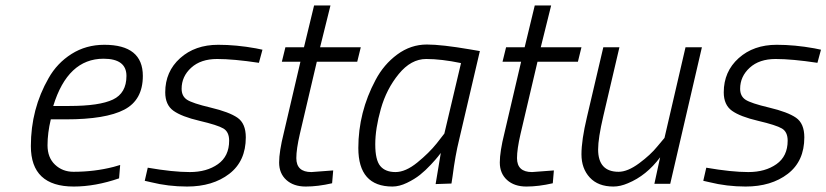

<svg xmlns="http://www.w3.org/2000/svg" viewBox="-20 -673 3026 703"><path d="M249 -44Q326 -44 396 -62L420 -69L416 -20Q329 10 250 10Q93 10 93 -138Q93 -274 158 -387Q189 -442 242 -475.5Q295 -509 362 -509Q503 -509 503 -395Q503 -307 435 -271.5Q367 -236 222 -236H166Q154 -186 154 -141Q154 -96 181.5 -70Q209 -44 249 -44ZM234 -285Q344 -285 393.5 -308.5Q443 -332 443 -395Q443 -458 359 -458Q228 -458 175 -285Z M928 -443Q835 -457 775 -457Q715 -457 680 -425Q645 -393 645 -348Q645 -321 664.5 -308Q684 -295 751.5 -279Q819 -263 849.5 -242Q880 -221 880 -170Q880 -83 819.5 -36.5Q759 10 665 10Q596 10 532 -6L510 -11L521 -59Q613 -43 675 -43Q737 -43 778 -72Q819 -101 819 -158Q819 -190 798 -202.5Q777 -215 711 -230.5Q645 -246 615 -267.5Q585 -289 585 -335Q585 -411 639.5 -460Q694 -509 779 -509Q845 -509 917 -496L941 -491Z M1065 -94Q1065 -43 1120 -43L1200 -49L1196 -2Q1144 10 1099.5 10Q1055 10 1028.5 -14Q1002 -38 1002 -78Q1002 -118 1019 -186L1080 -447H1012L1025 -500H1093L1130 -653H1190L1152 -500H1301L1288 -447H1140L1078 -183Q1065 -127 1065 -94Z M1417 10Q1292 10 1292 -131Q1292 -262 1355 -380Q1385 -437 1434.5 -473.5Q1484 -510 1543 -510Q1597 -510 1702 -492L1737 -486L1661 -161Q1647 -105 1637 -27L1633 -1L1575 1Q1590 -92 1594 -113Q1590 -108 1583.5 -99.5Q1577 -91 1557.5 -70Q1538 -49 1518 -33Q1498 -17 1470 -3.5Q1442 10 1417 10ZM1668 -442Q1596 -457 1540.5 -457Q1485 -457 1440 -402Q1395 -347 1374.5 -274.5Q1354 -202 1354 -144.5Q1354 -87 1372.5 -65Q1391 -43 1428 -43Q1465 -43 1508 -78Q1551 -113 1579 -148L1607 -184Z M1873 -94Q1873 -43 1928 -43L2008 -49L2004 -2Q1952 10 1907.5 10Q1863 10 1836.5 -14Q1810 -38 1810 -78Q1810 -118 1827 -186L1888 -447H1820L1833 -500H1901L1938 -653H1998L1960 -500H2109L2096 -447H1948L1886 -183Q1873 -127 1873 -94Z M2226 10Q2170 10 2139.5 -23Q2109 -56 2109 -108Q2109 -160 2129 -244L2189 -500H2248L2189 -248Q2170 -167 2170 -126Q2170 -44 2245 -44Q2278 -44 2320 -75Q2362 -106 2387 -137L2413 -168L2490 -500H2550L2434 0H2376L2397 -97Q2347 -30 2279 -2Q2251 10 2226 10Z M2973 -443Q2880 -457 2820 -457Q2760 -457 2725 -425Q2690 -393 2690 -348Q2690 -321 2709.5 -308Q2729 -295 2796.5 -279Q2864 -263 2894.5 -242Q2925 -221 2925 -170Q2925 -83 2864.5 -36.5Q2804 10 2710 10Q2641 10 2577 -6L2555 -11L2566 -59Q2658 -43 2720 -43Q2782 -43 2823 -72Q2864 -101 2864 -158Q2864 -190 2843 -202.5Q2822 -215 2756 -230.5Q2690 -246 2660 -267.5Q2630 -289 2630 -335Q2630 -411 2684.5 -460Q2739 -509 2824 -509Q2890 -509 2962 -496L2986 -491Z"/></svg>

Font: Titillium Web Light
Style: Italic
Weight: 300
Italic angle: -13°
Version: Version 1.002;PS 57.000;hotconv 1.0.70;makeotf.lib2.5.55311